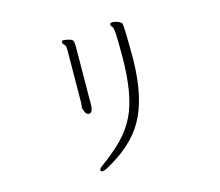

<svg xmlns="http://www.w3.org/2000/svg" viewBox="-109 -859 1218 1065"><g transform="rotate(-15 500.0 -326.0)"><path d="M672 -696Q678 -678 678 -513V-482Q674 -268 604 -145Q537 -25 377 59Q364 66 353.5 66Q343 66 343 58Q343 47 363 34Q436 -19 486 -70Q536 -121 566 -183Q624 -300 624 -525Q624 -612 622 -649Q620 -686 612.5 -693.5Q605 -701 605 -708L606 -712Q608 -718 621.5 -718Q635 -718 652 -711Q669 -704 672 -696ZM363 -261Q344 -261 334 -302V-306L337 -331V-359L339 -612V-639Q339 -659 330 -666.5Q321 -674 321 -684V-686Q323 -692 332.5 -692Q342 -692 362 -687Q382 -682 385.5 -672.5Q389 -663 389 -648V-590L387 -342V-302Q387 -289 381.5 -275Q376 -261 363 -261Z"/></g></svg>

Font: ToneOZ-Pinyin-WenKai-Light
Style: Light
Weight: 300
Designer: Fontworks Inc.
Foundry: ToneOZ
Version: Version 0.240331